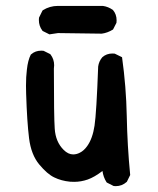

<svg xmlns="http://www.w3.org/2000/svg" viewBox="-20 -614 540 656"><path d="M233.4 7.3Q226.6 7.3 219.2 6.8Q189.5 3.9 165.5 -7.8Q141.6 -19 114 -52.2Q86.4 -85.4 79.3 -141.6Q72.3 -197.8 69.3 -293.9Q68.8 -307.6 68.8 -320.8Q68.8 -352.1 71.8 -375.5Q75.2 -408.2 85.4 -427.7L86.9 -428.7Q100.6 -440.9 121.1 -440.9Q124 -440.9 128.9 -440.4L151.4 -429.2L152.8 -427.7Q165 -411.6 165 -391.1Q165 -385.3 164.1 -379.4Q164.1 -213.9 167 -174.3Q169.9 -129.4 197.3 -102.1Q212.9 -86.4 230 -86.4Q241.7 -86.4 252.9 -92.3Q266.6 -99.1 277.8 -114.7Q296.4 -140.6 303 -184.6Q309.6 -228.5 315.4 -386.2Q315.4 -386.2 315.4 -386.7Q317.9 -404.8 329.6 -418.5Q343.8 -431.2 364.3 -431.2Q367.2 -431.2 372.1 -430.7L397 -418.5Q411.1 -317.9 413.1 -217.3Q415 -116.7 424.8 -16.1L413.6 6.8L412.6 7.8Q396.5 22 375.5 22Q372.6 22 368.2 21.5L345.2 9.8L343.8 8.3Q333 -8.8 330.1 -29.8Q302.7 -8.8 279.8 -0.7Q256.8 7.3 233.4 7.3ZM112.8 -545.9Q112.8 -548.8 113.3 -553.7L125 -577.6L126.5 -579.1Q149.9 -593.8 177.7 -593.8H331.5Q349.6 -591.3 365.7 -580.1Q378.4 -565.4 378.4 -544.4Q378.4 -541 377.9 -536.1L366.2 -513.2Q347.2 -501.5 327.6 -499L178.2 -501L148.9 -496.6L125.5 -508.3L124.5 -509.8Q112.8 -525.4 112.8 -545.9Z"/></svg>

Font: Bakudai
Style: Bold
Weight: 700
Version: Version 1.48